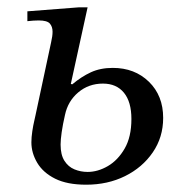

<svg xmlns="http://www.w3.org/2000/svg" viewBox="-20 -496 498 526"><path d="M216 10Q164 10 131 -6.5Q98 -23 82 -50Q66 -77 66 -106Q66 -120 68.5 -136.5Q71 -153 74 -165.5Q77 -178 77 -179L120 -380Q124 -397 124 -409Q124 -423 116.5 -431.5Q109 -440 86 -440Q79 -440 71.5 -439.5Q64 -439 55 -438V-465L197 -476H220L174 -266L178 -265Q203 -286 229 -298Q255 -310 289 -310Q349 -310 388 -272Q427 -234 427 -173Q427 -120 398.5 -78.5Q370 -37 322.5 -13.5Q275 10 216 10ZM220 -25Q248 -25 275.5 -41Q303 -57 321.5 -89Q340 -121 340 -170Q340 -217 319.5 -242Q299 -267 262 -267Q223 -267 194.5 -243Q166 -219 158 -181Q152 -155 149 -134Q146 -113 146 -100Q146 -72 156.5 -55.5Q167 -39 184 -32Q201 -25 220 -25Z"/></svg>

Font: STIX Two Text
Style: Italic
Weight: 400
Italic angle: -12°
Designer: Ross Mills, John Hudson & Paul Hanslow, Tiro Typeworks Ltd; with prior portions MicroPress Inc. and Coen Hoffman, Elsevi
Foundry: Tiro Typeworks Ltd
Version: Version 2.13 b171